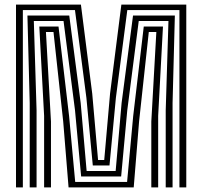

<svg xmlns="http://www.w3.org/2000/svg" viewBox="-20 -820 885 840"><path d="M50 0V-800H334L383.5 -410.5L409 -120H436L461.5 -410.5L511 -800H795V0H765V-776H537L487 -392L459 -96H386L358 -392L308 -776H80V0ZM173 0V-313.2L152 -704H236L282.2 -313L309 -24H536L562.8 -313L609 -704H693L672 -313.2V0H642V-288.2L664 -680H631L588.5 -288.5L565 0H280L256.5 -288.5L214 -680H181L203 -288.2V0ZM110 0V-369.2L100 -752H283L333 -369.5L359 -72H486L512 -369.5L562 -752H745L735 -369.2V0H705V-337.2L717 -728H587L536.8 -337.5L510 -48H335L308.2 -337.5L258 -728H128L140 -337.2V0Z"/></svg>

Font: Big Shoulders Inline Text Thin Black
Style: Regular
Weight: 900
Version: Version 2.002